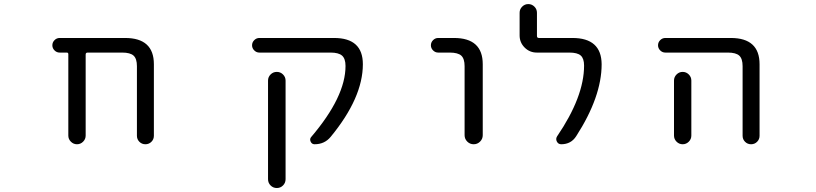

<svg xmlns="http://www.w3.org/2000/svg" viewBox="-20 -735 4040 951"><path d="M658.2 -407.2Q658.2 -444.3 641.6 -459.5Q625 -474.6 585 -474.6H414.1Q404.3 -474.6 404.3 -464.8V-63.5Q404.3 -45.9 391.6 -33.2Q378.9 -20.5 361.3 -20.5Q343.8 -20.5 331.1 -33.2Q318.4 -45.9 318.4 -63.5V-466.8Q318.4 -474.6 310.5 -474.6H275.4Q260.7 -474.6 250 -485.4Q239.3 -496.1 239.3 -510.7Q239.3 -525.4 250 -536.1Q260.7 -546.9 275.4 -546.9H599.6Q742.2 -546.9 742.2 -417V-62.5Q742.2 -44.9 730 -32.7Q717.8 -20.5 700.2 -20.5Q682.6 -20.5 670.4 -32.7Q658.2 -44.9 658.2 -62.5Z M1634.8 -546.9Q1777.3 -546.9 1777.3 -417Q1777.3 -251 1618.2 -57.6Q1587.9 -20.5 1538.1 -20.5Q1524.4 -20.5 1518.6 -33.7Q1512.7 -46.9 1521.5 -56.6Q1691.4 -255.9 1691.4 -408.2Q1691.4 -444.3 1674.3 -459.5Q1657.2 -474.6 1617.2 -474.6H1264.6Q1250 -474.6 1239.3 -485.4Q1228.5 -496.1 1228.5 -510.7Q1228.5 -525.4 1239.3 -536.1Q1250 -546.9 1264.6 -546.9ZM1307.6 152.3V-335.9Q1307.6 -353.5 1320.3 -366.2Q1333 -378.9 1351.1 -378.9Q1369.1 -378.9 1381.8 -366.2Q1394.5 -353.5 1394.5 -335.9V152.3Q1394.5 170.9 1381.8 183.6Q1369.1 196.3 1351.1 196.3Q1333 196.3 1320.3 183.6Q1307.6 170.9 1307.6 152.3Z M2150.4 -474.6Q2135.7 -474.6 2125 -485.4Q2114.3 -496.1 2114.3 -510.7Q2114.3 -525.4 2125 -536.1Q2135.7 -546.9 2150.4 -546.9H2228.5Q2371.1 -546.9 2371.1 -417V-65.4Q2371.1 -46.9 2357.9 -33.7Q2344.7 -20.5 2326.2 -20.5Q2307.6 -20.5 2294.4 -33.7Q2281.2 -46.9 2281.2 -65.4V-407.2Q2281.2 -444.3 2264.6 -459.5Q2248 -474.6 2207 -474.6Z M2815.4 -546.9Q2959 -546.9 2960 -417Q2960 -255.9 2834 -60.5Q2808.6 -20.5 2759.8 -20.5Q2745.1 -20.5 2738.3 -33.7Q2731.4 -46.9 2739.3 -59.6Q2873 -255.9 2873 -410.2Q2873 -445.3 2856.4 -460Q2839.8 -474.6 2799.8 -474.6H2638.7Q2603.5 -474.6 2578.6 -499.5Q2553.7 -524.4 2553.7 -559.6V-671.9Q2553.7 -689.5 2566.4 -702.1Q2579.1 -714.8 2596.7 -714.8Q2614.3 -714.8 2627 -702.1Q2639.6 -689.5 2639.6 -671.9V-556.6Q2639.6 -546.9 2649.4 -546.9Z M3275.4 -474.6Q3260.7 -474.6 3250 -485.4Q3239.3 -496.1 3239.3 -510.7Q3239.3 -525.4 3250 -536.1Q3260.7 -546.9 3275.4 -546.9H3599.6Q3742.2 -546.9 3742.2 -417V-62.5Q3742.2 -44.9 3730 -32.7Q3717.8 -20.5 3700.2 -20.5Q3682.6 -20.5 3670.4 -32.7Q3658.2 -44.9 3658.2 -62.5V-407.2Q3658.2 -444.3 3641.6 -459.5Q3625 -474.6 3585 -474.6ZM3404.3 -335.9V-99.6V-63.5Q3404.3 -45.9 3391.6 -33.2Q3378.9 -20.5 3361.3 -20.5Q3343.8 -20.5 3331.1 -33.2Q3318.4 -45.9 3318.4 -63.5V-99.6V-335.9Q3318.4 -353.5 3331.1 -366.2Q3343.8 -378.9 3361.3 -378.9Q3378.9 -378.9 3391.6 -366.2Q3404.3 -353.5 3404.3 -335.9Z"/></svg>

Font: Rounded-X Mgen+ 1mn regular
Style: Regular
Weight: 400
Designer: [Source Han Sans]
Ryoko NISHIZUKA  (kana & ideographs); Paul D. Hunt (Latin, Greek & Cyrillic); Wenlong ZHANG  (bopomofo
Version: Version 1.059.20150602